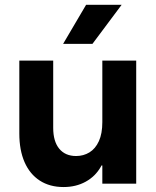

<svg xmlns="http://www.w3.org/2000/svg" viewBox="-20 -752 637 786"><path d="M537.6 0H398.9V-503.9H537.6ZM291.5 -113.3Q321.8 -113.3 346.2 -128.2Q370.6 -143.1 384.8 -174.1Q398.9 -205.1 398.9 -252L414.6 -158.2V-74.7H383.3L414.6 -158.2Q414.6 -107.4 392.3 -68.6Q370.1 -29.8 330.6 -8.1Q291 13.7 240.2 13.7Q183.6 13.7 142.8 -12.7Q102.1 -39.1 80.6 -88.1Q59.1 -137.2 59.1 -205.1V-503.9H197.8V-228.5Q197.8 -173.3 222.4 -143.3Q247.1 -113.3 291.5 -113.3ZM478 -732.4H332.5L238.3 -572.3H358.4Z"/></svg>

Font: Wanted Sans Std Variable
Style: Regular
Weight: 400
Designer: Original Design by Kil Hyung-jin and Kang Hanbin, Wanted Lab, Inc;
Foundry: Wanted Lab, Inc.
Version: Version 1.003;Glyphs 3.2 (3227)